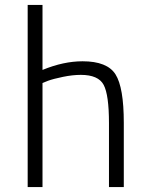

<svg xmlns="http://www.w3.org/2000/svg" viewBox="-20 -757 605 777"><path d="M152 0H92V-737H152V-474Q237 -509 314 -509Q414 -509 447.5 -456Q481 -403 481 -260V0H421V-259Q421 -373 399.5 -413.5Q378 -454 307 -454Q274 -454 235 -446Q196 -438 174 -430L152 -421Z"/></svg>

Font: TitilliumText22L Lt
Style: Thin
Weight: 300
Designer: Campivisivi
Foundry: Campivisivi
Version: 1.000